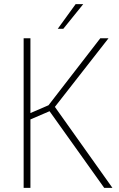

<svg xmlns="http://www.w3.org/2000/svg" viewBox="-20 -914 577 934"><path d="M95 -728H128V-364L216 -402L468 -728H508L247 -394L527 0H487L221 -373L128 -333V0H95ZM261 -774 348 -894H385L288 -774Z"/></svg>

Font: Murecho ExtraLight
Style: Regular
Weight: 200
Designer: Neil Summerour
Foundry: Positype
Version: Version 1.010; ttfautohint (v1.8.3)